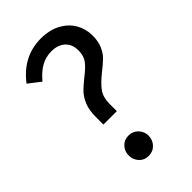

<svg xmlns="http://www.w3.org/2000/svg" viewBox="-219 -774 860 860"><g transform="rotate(-45 211.0 -344.0)"><path d="M392 -547Q392 -510 380.5 -483.5Q369 -457 351.5 -440Q334 -423 306 -401Q267 -370 248 -344Q229 -318 229 -275V-230H144V-280Q144 -322 156.5 -351.5Q169 -381 186.5 -399Q204 -417 233 -440Q267 -466 283.5 -487.5Q300 -509 300 -544Q300 -583 276 -605Q252 -627 211 -627Q176 -627 146 -610.5Q116 -594 87 -559L30 -603Q105 -701 218 -701Q273 -701 312.5 -679.5Q352 -658 372 -623Q392 -588 392 -547ZM252 -52Q252 -25 234 -6Q216 13 188 13Q161 13 143.5 -6Q126 -25 126 -52Q126 -78 143.5 -97Q161 -116 188 -116Q216 -116 234 -97Q252 -78 252 -52Z"/></g></svg>

Font: Fira Sans Condensed
Style: Regular
Weight: 400
Width: 3
Designer: bBox Type GmbH & Carrois Corporate GbR & Edenspiekermann AG
Foundry: bBox Type GmbH & Carrois Corporate GbR & Edenspiekermann AG
Version: Version 4.301